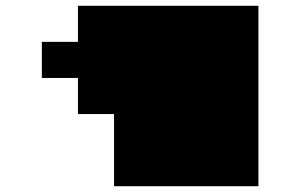

<svg xmlns="http://www.w3.org/2000/svg" viewBox="-20 -645 1040 665"><path d="M375 0V-250H250V-375H125V-500H250V-625H875V0Z"/></svg>

Font: Silkscreen
Style: Bold
Weight: 700
Designer: Jason Kottke
Foundry: Jason Kottke
Version: Version 1.001; ttfautohint (v1.8.4.7-5d5b)